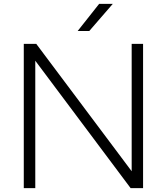

<svg xmlns="http://www.w3.org/2000/svg" viewBox="-20 -965 856 985"><path d="M102 0V-740H166L655.5 -86.5V-740H714V0H650L161 -653.5V0ZM378.5 -806 488.5 -945H558.5L438 -806Z"/></svg>

Font: Encode Sans Expanded Light
Style: Regular
Weight: 300
Width: 7
Designer: Multiple Designers
Foundry: Impallari Type
Version: Version 3.000; ttfautohint (v1.8.3) -l 8 -r 50 -G 200 -x 14 